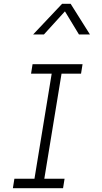

<svg xmlns="http://www.w3.org/2000/svg" viewBox="-20 -994 540 1014"><path d="M305 -605 214 -50H321L313 0H48L56 -50H162L253 -605H144L152 -655H416L408 -605ZM155 -812 308 -974H353L455 -812H397L323 -934L212 -812Z"/></svg>

Font: TypoPRO Lekton
Style: Italic
Weight: 400
Italic angle: -9.3°
Designer: Paolo Mazzetti, Luciano Perondi, Raffaele Flato, Elena Papassissa, Emilio Macchia, Michela Povoleri, Tobias Seemiller, R
Version: Version 3.000